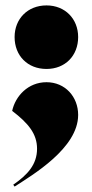

<svg xmlns="http://www.w3.org/2000/svg" viewBox="-20 -533 339 710"><path d="M152 -278C221 -278 269 -327 269 -396C269 -463 221 -513 152 -513C82 -513 34 -463 34 -396C34 -327 82 -278 152 -278ZM25 -123C85 -77 117 -38 117 17C117 76 81 114 29 150L34 157C100 114 269 15 269 -108C269 -175 221 -229 152 -229C84 -229 37 -178 25 -123Z"/></svg>

Font: Nyght Serif Dark
Style: Regular
Weight: 800
Designer: Maksym Kobuzan
Version: Version 0.410;Glyphs 3.1.2 (3151)